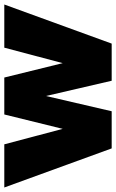

<svg xmlns="http://www.w3.org/2000/svg" viewBox="157 -697 540 894"><g transform="rotate(-90 427.0 -250.0)"><path d="M1 -500H202L274 -228L341 -500H513L580 -228L652 -500H853L671 0H498L427 -306L356 0H183Z"/></g></svg>

Font: Moderustic ExtraBold
Style: Regular
Weight: 800
Designer: Tural Alisoy
Foundry: TAFT Foundry
Version: Version 2.120